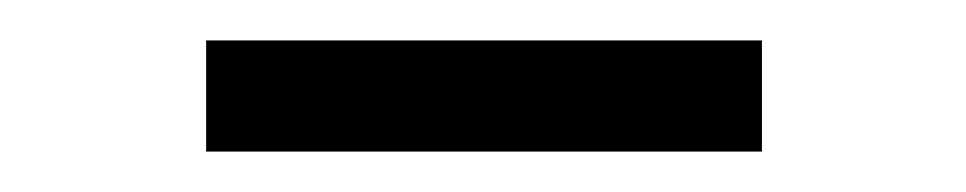

<svg xmlns="http://www.w3.org/2000/svg" viewBox="-20 -745 478 95"><path d="M82 -670H357V-725H82Z"/></svg>

Font: Noto Serif JP Medium
Style: Regular
Weight: 500
Designer: Ryoko NISHIZUKA 西塚涼子 (kana & ideographs); Frank Grießhammer (Latin, Greek & Cyrillic); Wenlong ZHANG 张文龙 (bopomofo); San
Foundry: Adobe
Version: Version 2.001;hotconv 1.1.0;makeotfexe 2.6.0